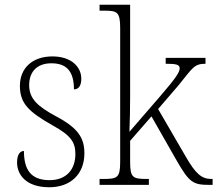

<svg xmlns="http://www.w3.org/2000/svg" viewBox="-20 -780 917 810"><path d="M188 10C277 10 336 -45 336 -133C336 -197 311 -239 217 -289C141 -330 103 -362 103 -421C103 -473 132 -513 197 -513C259 -513 292 -481 292 -403C312 -403 323 -419 323 -448C323 -496 283 -542 201 -542C117 -542 64 -493 64 -418C64 -344 100 -309 202 -251C281 -208 298 -178 298 -130C298 -65 260 -20 189 -20C108 -20 81 -67 81 -143C65 -143 52 -129 52 -94C52 -45 88 10 188 10Z M400 0H608V-25H601C540 -25 529 -30 529 -98V-186L619 -289L724 -105C779 -9 794 0 865 0H877V-25H872C830 -25 805 -48 765 -117L647 -320L733 -420C793 -494 799 -511 847 -511V-536H679V-511C722 -511 738 -508 738 -492C738 -477 726 -455 654 -372L526 -224C528 -265 529 -330 529 -374V-760H400V-735H419C475 -735 487 -730 487 -660V-99C487 -30 476 -25 414 -25H400Z"/></svg>

Font: Noto Serif Sinhala SemiCondensed ExtraLight
Style: Regular
Weight: 200
Width: 4
Designer: Jelle Bosma - Monotype Design Team
Foundry: Monotype Imaging Inc.
Version: Version 2.007